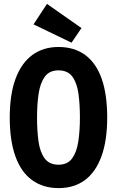

<svg xmlns="http://www.w3.org/2000/svg" viewBox="-20 -950 600 985"><path d="M281 15Q201 15 144.5 -26Q88 -67 59 -148Q30 -229 30 -347Q30 -466 60 -546.5Q90 -627 146 -668Q202 -709 280 -709Q361 -709 417 -668Q473 -627 501.5 -546.5Q530 -466 530 -347Q530 -229 500.5 -148Q471 -67 415.5 -26Q360 15 281 15ZM280 -105Q327 -105 350.5 -138Q374 -171 382 -226Q390 -281 390 -347Q390 -415 382.5 -469.5Q375 -524 351.5 -556.5Q328 -589 280 -589Q233 -589 209.5 -556Q186 -523 178 -468.5Q170 -414 170 -347Q170 -280 177.5 -225Q185 -170 209 -137.5Q233 -105 280 -105ZM347 -731 152 -825 221 -930 398 -806Z"/></svg>

Font: Ubuntu Sans Mono
Style: Bold
Weight: 700
Monospace: yes
Designer: Dalton Maag Ltd
Foundry: Dalton Maag Ltd
Version: Version 1.006